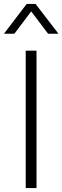

<svg xmlns="http://www.w3.org/2000/svg" viewBox="-35 -958 318 978"><path d="M96 -700H151V0H96ZM101 -938H146L263 -786H210L124 -900L38 -786H-15Z"/></svg>

Font: Bai Jamjuree Light
Style: Regular
Weight: 300
Designer: Katatrad Aksorn Co.,Ltd.
Foundry: Cadson Demak Co.,Ltd.
Version: Version 1.000; ttfautohint (v1.6)